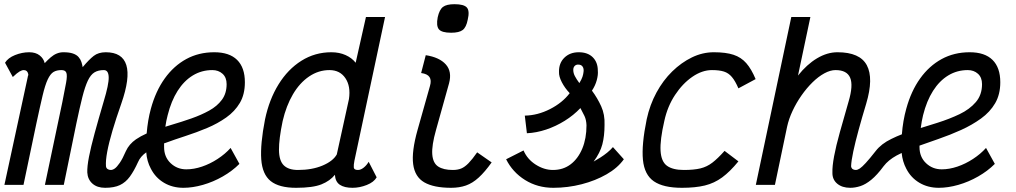

<svg xmlns="http://www.w3.org/2000/svg" viewBox="-20 -881 4840 915"><path d="M580 -161Q595 -194 628 -217Q650 -232 679 -245Q684 -308 699 -363Q722 -447 765 -507Q808 -567 867.5 -599.5Q927 -632 1001 -632Q1073 -632 1110 -595.5Q1147 -559 1147 -489Q1147 -431 1123 -390.5Q1099 -350 1058 -321Q1017 -292 967 -271Q917 -250 864.5 -233Q812 -216 766 -199Q764 -198 762 -198Q762 -189 762 -180Q762 -133 793 -103.5Q824 -74 868 -74Q904 -74 942.5 -87Q981 -100 1017 -123.5Q1053 -147 1079 -176L1121 -100Q1087 -66 1041.5 -40Q996 -14 947 0Q898 14 854 14Q802 14 761.5 -10Q721 -34 699 -77Q680 -112 677 -155Q649 -135 638 -109Q619 -67 599 -39.5Q579 -12 551.5 1Q524 14 481 14Q443 14 420.5 -6Q398 -26 396 -59Q395 -87 404 -133.5Q413 -180 431 -246Q449 -312 474 -397Q499 -479 498 -513Q497 -547 475 -547Q448 -547 430 -536Q412 -525 398.5 -496.5Q385 -468 372.5 -418.5Q360 -369 344 -293L284 0H194L277 -394Q289 -454 295 -487Q301 -520 296.5 -533.5Q292 -547 273 -547Q250 -547 235 -538Q220 -529 207.5 -502.5Q195 -476 183 -425.5Q171 -375 153 -291L92 0H1L112 -513Q112 -516 114 -520.5Q116 -525 114 -530Q110 -547 93 -547Q85 -547 73.5 -540.5Q62 -534 41 -514L4 -582Q18 -605 51.5 -618.5Q85 -632 119 -632Q150 -632 169 -617Q188 -602 193 -580Q208 -596 222 -608Q236 -620 251 -626Q266 -632 282 -632Q310 -632 327.5 -626Q345 -620 354.5 -609Q364 -598 368 -585.5Q372 -573 374 -561Q404 -597 426.5 -614.5Q449 -632 484 -632Q563 -632 582 -571Q601 -510 558 -387Q533 -316 516 -258.5Q499 -201 491 -158Q483 -115 485 -89Q486 -80 492.5 -75.5Q499 -71 508 -71Q517 -71 527 -78Q537 -85 550.5 -104.5Q564 -124 580 -161ZM768 -277Q782 -281 797 -286Q845 -300 892 -316.5Q939 -333 977 -354Q1015 -375 1037.5 -405.5Q1060 -436 1060 -480Q1060 -512 1040.5 -529.5Q1021 -547 992 -547Q941 -547 899 -521.5Q857 -496 826.5 -448Q796 -400 779 -332Q772 -306 768 -277Z M1686 -71Q1699 -71 1713 -82Q1727 -93 1737 -110L1775 -36Q1762 -13 1728 0.5Q1694 14 1660 14Q1621 14 1599.5 -0.5Q1578 -15 1576 -48Q1553 -19 1512 -2.5Q1471 14 1391 14Q1310 14 1270 -18Q1230 -50 1225 -122Q1220 -194 1243 -312Q1263 -407 1307.5 -479Q1352 -551 1416.5 -591.5Q1481 -632 1559 -632Q1597 -632 1627 -618.5Q1657 -605 1675 -582L1724 -800H1815L1669 -115Q1665 -95 1666 -83Q1667 -71 1686 -71ZM1400 -71Q1467 -71 1517 -92Q1567 -113 1585 -145L1643 -409Q1652 -470 1626 -508.5Q1600 -547 1550 -547Q1498 -547 1453 -516.5Q1408 -486 1376 -431.5Q1344 -377 1327 -304Q1309 -218 1309.5 -166.5Q1310 -115 1332.5 -93Q1355 -71 1400 -71Z M2130 14Q2047 14 2002 -12Q1957 -38 1949 -98.5Q1941 -159 1970 -262L2029 -471Q2037 -498 2027 -513.5Q2017 -529 1987 -533L2009 -618Q2074 -608 2104.5 -574Q2135 -540 2120 -484L2058 -262Q2037 -188 2040 -146Q2043 -104 2068 -87.5Q2093 -71 2138 -71Q2161 -71 2178 -78Q2195 -85 2213 -103.5Q2231 -122 2254 -155L2323 -107Q2291 -62 2261.5 -35Q2232 -8 2200.5 3Q2169 14 2130 14ZM2130 -725Q2085 -725 2071.5 -741.5Q2058 -758 2066 -799Q2074 -835 2091 -848Q2108 -861 2146 -861Q2191 -861 2205 -845Q2219 -829 2209 -787Q2202 -751 2185 -738Q2168 -725 2130 -725Z M2617 14Q2542 14 2482.5 -23Q2423 -60 2392 -122L2475 -164Q2493 -122 2533 -96.5Q2573 -71 2615 -71Q2664 -71 2699.5 -98Q2735 -125 2755 -173Q2775 -221 2775 -284Q2774 -310 2765.5 -328Q2757 -346 2746 -366Q2714 -332 2671.5 -305.5Q2629 -279 2582.5 -263.5Q2536 -248 2491 -246L2481 -330Q2542 -331 2601 -361Q2660 -391 2695 -437Q2672 -461 2657.5 -489Q2643 -517 2644 -538Q2643 -580 2669.5 -606Q2696 -632 2738 -632Q2781 -632 2805 -608Q2829 -584 2829 -544Q2831 -525 2824 -499Q2817 -473 2801 -449Q2827 -414 2845 -374.5Q2863 -335 2861 -286Q2861 -233 2850.5 -193Q2840 -153 2809 -111Q2825 -120 2841.5 -130.5Q2858 -141 2873.5 -153.5Q2889 -166 2901 -180L2953 -122Q2924 -81 2871 -50.5Q2818 -20 2752 -3Q2686 14 2617 14ZM2741 -485Q2752 -503 2756 -515.5Q2760 -528 2761 -539Q2763 -554 2756.5 -563.5Q2750 -573 2737 -573Q2726 -574 2719 -567Q2712 -560 2712 -548Q2712 -533 2719.5 -518.5Q2727 -504 2741 -485Z M3433 -162 3499 -112Q3459 -63 3421.5 -35.5Q3384 -8 3339 3Q3294 14 3230 14Q3141 14 3096 -17Q3051 -48 3044 -119.5Q3037 -191 3062 -313Q3077 -382 3108.5 -440Q3140 -498 3183.5 -540.5Q3227 -583 3277.5 -607.5Q3328 -632 3382 -632Q3439 -632 3475.5 -620Q3512 -608 3536.5 -580Q3561 -552 3581 -504L3499 -460Q3484 -495 3468 -514Q3452 -533 3430 -540Q3408 -547 3373 -547Q3326 -547 3279.5 -515Q3233 -483 3197 -428.5Q3161 -374 3146 -305Q3125 -214 3128 -162.5Q3131 -111 3158.5 -91Q3186 -71 3239 -71Q3287 -71 3318 -78.5Q3349 -86 3375 -106Q3401 -126 3433 -162Z M4191 -89Q4160 -47 4132.5 -24.5Q4105 -2 4080 6Q4055 14 4032 14Q3993 14 3969.5 -6Q3946 -26 3947 -59Q3946 -88 3955 -136.5Q3964 -185 3982.5 -251Q4001 -317 4024 -397Q4047 -474 4031.5 -510.5Q4016 -547 3962 -547Q3937 -547 3908.5 -531.5Q3880 -516 3852 -488.5Q3824 -461 3799.5 -426Q3775 -391 3757 -352.5Q3739 -314 3731 -277L3673 0H3582L3751 -800H3842L3783 -521Q3825 -574 3873.5 -603Q3922 -632 3971 -632Q4078 -632 4111 -570Q4144 -508 4108 -387Q4088 -321 4072 -262.5Q4056 -204 4046.5 -159.5Q4037 -115 4036 -89Q4037 -80 4043 -75.5Q4049 -71 4058 -71Q4067 -71 4077.5 -78Q4088 -85 4106 -104.5Q4124 -124 4153 -161Q4180 -196 4228 -219Q4252 -231 4278 -241Q4283 -306 4299 -363Q4322 -447 4365 -507Q4408 -567 4467.5 -599.5Q4527 -632 4601 -632Q4673 -632 4710 -595.5Q4747 -559 4747 -489Q4747 -431 4722.5 -389Q4698 -347 4655 -316Q4612 -285 4560 -261.5Q4508 -238 4453 -219Q4406 -202 4362 -187Q4362 -183 4362 -180Q4362 -133 4393 -103.5Q4424 -74 4468 -74Q4504 -74 4542.5 -87Q4581 -100 4617 -123.5Q4653 -147 4679 -176L4721 -100Q4687 -66 4641.5 -40Q4596 -14 4547 0Q4498 14 4454 14Q4402 14 4361.5 -10Q4321 -34 4299 -77Q4281 -111 4277 -152Q4265 -146 4253 -140Q4213 -118 4191 -89ZM4368 -271 4448 -296Q4505 -314 4553 -337Q4601 -360 4630.5 -394.5Q4660 -429 4660 -480Q4660 -512 4640.5 -529.5Q4621 -547 4592 -547Q4541 -547 4499 -521.5Q4457 -496 4426.5 -448Q4396 -400 4379 -332Q4372 -303 4368 -271Z"/></svg>

Font: Victor Mono Thin SemiBold
Style: Italic
Weight: 600
Italic angle: -12°
Monospace: yes
Version: Version 1.561;gftools[0.9.30]